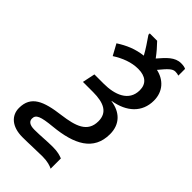

<svg xmlns="http://www.w3.org/2000/svg" viewBox="-356 -937 1231 1231"><g transform="rotate(45 259.5 -321.0)"><path d="M383 214V121C363 113 339 105 295 105C235 105 191 111 133 111C87 111 71 94 71 71C71 35 101 23 203 13C378 -4 496 -62 496 -212C496 -303 439 -356 353 -368V-370C469 -389 543 -457 543 -563C543 -646 491 -700 417 -716C460 -768 482 -792 508 -792C521 -792 531 -790 540 -787V-848C530 -853 518 -856 497 -856C441 -856 404 -813 360 -762C335 -796 312 -822 286 -849H219V-837C245 -799 274 -757 293 -721C224 -713 169 -689 113 -653L154 -578C209 -613 267 -636 328 -636C393 -636 432 -606 432 -546C432 -445 336 -412 239 -412H154L136 -326H228C328 -326 385 -296 385 -218C385 -118 302 -93 190 -78C45 -60 -36 -27 -36 82C-36 149 15 199 112 199C174 199 237 195 291 195C336 195 366 205 383 214Z"/></g></svg>

Font: Noto Sans Medium
Style: Italic
Weight: 500
Italic angle: -12°
Designer: Monotype Design Team
Foundry: Monotype Imaging Inc.
Version: Version 2.013